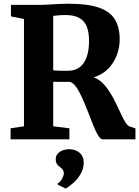

<svg xmlns="http://www.w3.org/2000/svg" viewBox="-20 -770 769 1061"><path d="M38.5 0V-61L112.5 -72V-665L40.5 -679.5V-743H189Q221 -743 247.8 -744.8Q274.5 -746.5 300.8 -748Q327 -749.5 358.5 -749.5Q462.5 -749.5 524.8 -728.5Q587 -707.5 614.2 -663.5Q641.5 -619.5 641.5 -551Q641.5 -510 626.2 -467.5Q611 -425 579.5 -391.8Q548 -358.5 498 -342.5Q526 -332.5 548.5 -309.5Q571 -286.5 589.2 -256.8Q607.5 -227 622.5 -195.5Q637.5 -164 650.2 -136.8Q663 -109.5 674.8 -91.5Q686.5 -73.5 698.5 -70.5L728.5 -60.5V0H548Q535.5 0 522.5 -21Q509.5 -42 496 -75.8Q482.5 -109.5 467.8 -148Q453 -186.5 437 -222.8Q421 -259 404 -284.8Q387 -310.5 368 -317.5Q358.5 -317.5 345.5 -317.5Q332.5 -317.5 319.2 -317.5Q306 -317.5 294.2 -317.8Q282.5 -318 274 -318V-72L363.5 -61V0ZM356.5 -379Q392 -379 418 -397Q444 -415 458 -452Q472 -489 472 -545Q472 -592 459.2 -623.5Q446.5 -655 417.8 -671Q389 -687 341 -687Q326.5 -687 314.2 -686.2Q302 -685.5 292 -684.2Q282 -683 274 -682V-381.5Q282.5 -380 299 -379.5Q315.5 -379 332 -379Q348.5 -379 356.5 -379ZM442.5 130.5Q442 163.5 425.2 192Q408.5 220.5 385.2 241Q362 261.5 344 271.5H342L300 251L298 244Q311 238 321.8 219.5Q332.5 201 332.5 189.5Q332.5 174 326 166.5Q319.5 159 312 153.5Q303.5 148 295.8 138Q288 128 288 110Q288 89.5 300.8 77.2Q313.5 65 330 59.8Q346.5 54.5 358 54.5H361Q397.5 54.5 420.2 74.5Q443 94.5 442.5 130.5Z"/></svg>

Font: Merriweather 24pt ExtraBold
Style: Regular
Weight: 800
Version: Version 2.100